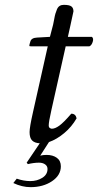

<svg xmlns="http://www.w3.org/2000/svg" viewBox="-20 -581 404 792"><path d="M186 -429 199 -479Q201 -487 203.5 -501.5Q206 -516 208.5 -524.5Q211 -533 215 -542.5Q219 -552 226 -556.5Q233 -561 243 -561Q266 -561 274.5 -554.5Q283 -548 283 -534Q283 -532 270 -474L260 -429H359Q367 -423 362.5 -408.5Q358 -394 349 -390H251L192 -127Q181 -78 181 -64Q181 -56 185.5 -53Q190 -50 194 -50Q207 -50 224.5 -62.5Q242 -75 274 -112Q292 -112 296 -93Q276 -58 245 -32Q214 -6 182 5L146 61Q158 58 172 58Q198 58 214.5 70Q231 82 231 105Q231 142 194.5 166.5Q158 191 106 191Q71 191 35 174L49 156Q78 166 105 166Q133 166 154.5 152.5Q176 139 176 116Q176 104 166 97Q156 90 141 90Q120 90 95 96L90 90L144 10Q123 9 112.5 -1.5Q102 -12 102 -36Q102 -56 116 -118L177 -390H107Q101 -390 101 -392Q101 -397 105 -409Q109 -425 133 -426Z"/></svg>

Font: Linux Libertine O
Style: Italic
Weight: 400
Italic angle: -12°
Designer: Philipp H. Poll
Foundry: Philipp H. Poll
Version: Version 5.1.6